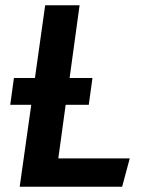

<svg xmlns="http://www.w3.org/2000/svg" viewBox="-20 -711 552 731"><path d="M474 -108 445 0H55L99 -312H19L33 -414H113L152 -691H283L245 -414H332L318 -312H230L202 -108Z"/></svg>

Font: FiraGO Medium
Style: Italic
Weight: 500
Italic angle: -8°
Designer: bBox Type GmbH
Foundry: bBox Type GmbH
Version: Version 1.001